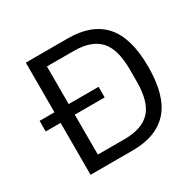

<svg xmlns="http://www.w3.org/2000/svg" viewBox="-150 -856 1041 1023"><g transform="rotate(-30 370.5 -345.0)"><path d="M36 -319.4V-384.6H398.8V-319.4ZM127.5 0V-690H387Q533.4 -690 607.6 -606.4Q681.8 -522.7 681.8 -344.9Q681.8 -167 607.6 -83.5Q533.4 0 387 0ZM214.9 -73.8H379.9Q486.8 -73.8 538 -128.3Q589.2 -182.9 589.2 -308.7V-381.3Q589.2 -507.1 538 -561.7Q486.8 -616.2 379.9 -616.2H214.9Z"/></g></svg>

Font: Mozilla Text ExtraLight
Style: Regular
Weight: 200
Designer: Studio DRAMA
Foundry: Studio DRAMA
Version: Version 1.000